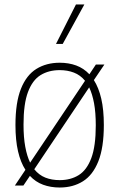

<svg xmlns="http://www.w3.org/2000/svg" viewBox="-20 -828 532 857"><path d="M399 -470.5Q420.5 -437 432 -387.5Q443.5 -338 443.5 -270Q443.5 -169.5 419 -108Q394.5 -46.5 350.2 -18.8Q306 9 246.5 9Q206 9 172.2 -3.5Q138.5 -16 113.5 -43L84.5 0H46.5L93.5 -70Q72 -103 60.5 -152.5Q49 -202 49 -270Q49 -370.5 73.5 -431.8Q98 -493 142.5 -520.5Q187 -548 246.5 -548Q286.5 -548 320 -535.8Q353.5 -523.5 379 -496.5L408 -540H446ZM246.5 -515Q197.5 -515 161.2 -492.8Q125 -470.5 105 -417.5Q85 -364.5 85 -272Q85 -214.5 92.8 -172.8Q100.5 -131 114.5 -102L359.5 -467.5Q338.5 -493 309.8 -504Q281 -515 246.5 -515ZM246.5 -24Q295.5 -24 331.5 -46.5Q367.5 -69 387.5 -122.2Q407.5 -175.5 407.5 -268.5Q407.5 -325.5 399.8 -367.2Q392 -409 378 -438L133 -72.5Q154 -46.5 182.5 -35.2Q211 -24 246.5 -24ZM230 -632 319 -808H356.5L260 -632Z"/></svg>

Font: Encode Sans SemiCondensed SemiCondensed Thin
Style: Regular
Weight: 100
Width: 4
Designer: Multiple Designers
Foundry: Impallari Type
Version: Version 3.000; ttfautohint (v1.8.3) -l 8 -r 50 -G 200 -x 14 